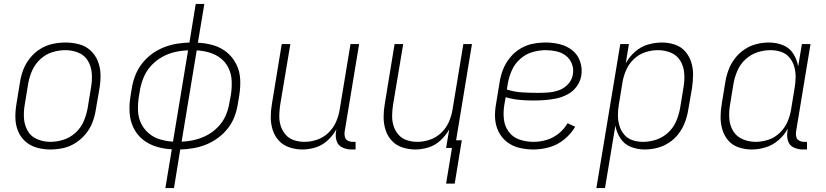

<svg xmlns="http://www.w3.org/2000/svg" viewBox="-20 -755 4216 980"><path d="M236 8Q269 8 302 1Q335 -6 365 -25Q395 -44 417.5 -71.5Q440 -99 452 -130.5Q464 -162 469 -195L488 -305Q494 -341 493 -376Q492 -411 479.5 -442.5Q467 -474 442.5 -497Q418 -520 384 -529Q350 -538 315 -538Q282 -538 249 -531Q216 -524 186 -505.5Q156 -487 133.5 -459Q111 -431 99 -399.5Q87 -368 82 -335L64 -225Q58 -190 58.5 -154.5Q59 -119 71.5 -87.5Q84 -56 109 -33.5Q134 -11 167.5 -1.5Q201 8 236 8ZM237 -31Q203 -31 171 -44Q139 -57 122 -86Q105 -115 102.5 -149.5Q100 -184 106 -219L124 -329Q130 -362 144 -394.5Q158 -427 185.5 -452.5Q213 -478 246.5 -488.5Q280 -499 314 -499Q349 -499 380.5 -486Q412 -473 429 -444Q446 -415 448.5 -380.5Q451 -346 445 -311L427 -201Q421 -168 407 -135.5Q393 -103 366 -78Q339 -53 305 -42Q271 -31 237 -31Z M824 205H868L900 8Q933 7 966 1.5Q999 -4 1031.5 -17Q1064 -30 1092.5 -51Q1121 -72 1143 -100Q1165 -128 1177 -160Q1189 -192 1194 -225L1201 -267Q1208 -309 1206 -350Q1204 -391 1186.5 -426.5Q1169 -462 1139 -487Q1109 -512 1070.5 -523.5Q1032 -535 990 -537L1023 -735H979L947 -538Q914 -537 881 -531.5Q848 -526 815.5 -513Q783 -500 754.5 -479Q726 -458 704.5 -430Q683 -402 670.5 -370Q658 -338 653 -306L646 -263Q639 -221 641.5 -180Q644 -139 661 -103.5Q678 -68 708 -43.5Q738 -19 776.5 -7Q815 5 857 7ZM863 -32Q829 -34 797 -43.5Q765 -53 740 -74Q715 -95 700.5 -124.5Q686 -154 684.5 -188Q683 -222 688 -257L695 -299Q701 -332 715 -364Q729 -396 753.5 -422Q778 -448 809 -465Q840 -482 873.5 -489.5Q907 -497 940 -498ZM907 -32 984 -498Q1018 -496 1050 -486.5Q1082 -477 1107.5 -456.5Q1133 -436 1147 -406.5Q1161 -377 1162.5 -342.5Q1164 -308 1159 -274L1151 -231Q1146 -198 1132.5 -166.5Q1119 -135 1094 -108.5Q1069 -82 1038 -65.5Q1007 -49 973.5 -41Q940 -33 907 -32Z M1524 8Q1557 8 1591 -2.5Q1625 -13 1652.5 -38.5Q1680 -64 1697 -95L1695 -82Q1691 -57 1698.5 -34.5Q1706 -12 1728 -2Q1750 8 1774 8H1795V-31H1781Q1767 -31 1755.5 -37Q1744 -43 1740.5 -55.5Q1737 -68 1739 -82L1813 -530H1769L1714 -197Q1709 -165 1695.5 -133.5Q1682 -102 1656.5 -77.5Q1631 -53 1598.5 -42Q1566 -31 1534 -31Q1534 -31 1534 -31Q1534 -31 1534 -31Q1506 -31 1480.5 -39.5Q1455 -48 1438 -67.5Q1421 -87 1413 -112Q1405 -137 1405.5 -164.5Q1406 -192 1410 -219L1462 -530H1418L1368 -225Q1362 -191 1362 -157Q1362 -123 1372 -91.5Q1382 -60 1404 -36.5Q1426 -13 1458 -2.5Q1490 8 1524 8Z M2301 182 2337 -39H2308L2389 -530H2345L2290 -197Q2285 -165 2271.5 -133.5Q2258 -102 2232.5 -77.5Q2207 -53 2174.5 -42Q2142 -31 2110 -31Q2110 -31 2110 -31Q2110 -31 2110 -31Q2082 -31 2056.5 -39.5Q2031 -48 2014 -67.5Q1997 -87 1989 -112Q1981 -137 1981.5 -164.5Q1982 -192 1986 -219L2038 -530H1994L1944 -225Q1938 -191 1938 -157Q1938 -123 1948 -91.5Q1958 -60 1980 -36.5Q2002 -13 2034 -2.5Q2066 8 2100 8Q2133 8 2167 -2.5Q2201 -13 2228.5 -38.5Q2256 -64 2273 -95L2257 0H2287L2257 182Z M2703 8Q2743 8 2784 -3.5Q2825 -15 2859.5 -43Q2894 -71 2916 -108L2877 -126Q2859 -95 2830.5 -72.5Q2802 -50 2769 -40.5Q2736 -31 2703 -31Q2666 -31 2632 -42.5Q2598 -54 2577 -82Q2556 -110 2552 -146Q2548 -182 2554 -219L2561 -259Q2594 -249 2629 -245.5Q2664 -242 2700 -242Q2729 -242 2758.5 -244Q2788 -246 2817.5 -252Q2847 -258 2875.5 -272.5Q2904 -287 2923 -313Q2942 -339 2947 -369Q2953 -406 2941 -441Q2929 -476 2901.5 -498Q2874 -520 2838.5 -529Q2803 -538 2766 -538Q2733 -538 2699.5 -531.5Q2666 -525 2635.5 -506.5Q2605 -488 2582.5 -460Q2560 -432 2547.5 -400Q2535 -368 2530 -335L2512 -225Q2505 -188 2507 -151.5Q2509 -115 2524.5 -83.5Q2540 -52 2567.5 -30.5Q2595 -9 2630.5 -0.5Q2666 8 2703 8ZM2726 -281Q2685 -281 2645 -283.5Q2605 -286 2567 -298L2572 -329Q2578 -363 2592.5 -396Q2607 -429 2635 -454Q2663 -479 2697.5 -489Q2732 -499 2766 -499Q2793 -499 2820 -493Q2847 -487 2868 -471Q2889 -455 2899 -429Q2909 -403 2904 -375Q2900 -348 2880 -326Q2860 -304 2833 -294.5Q2806 -285 2779.5 -283Q2753 -281 2726 -281Z M3024 205H3068L3121 -114Q3127 -79 3146.5 -49Q3166 -19 3199.5 -5.5Q3233 8 3270 8Q3302 8 3334 0Q3366 -8 3395 -27Q3424 -46 3444.5 -73.5Q3465 -101 3476.5 -132Q3488 -163 3493 -195L3512 -305Q3517 -339 3517.5 -373Q3518 -407 3508 -438Q3498 -469 3477 -493Q3456 -517 3424 -527.5Q3392 -538 3359 -538Q3323 -538 3287 -527.5Q3251 -517 3221.5 -491Q3192 -465 3174 -432L3190 -530H3146ZM3262 -31Q3234 -31 3208.5 -39.5Q3183 -48 3166 -68Q3149 -88 3141.5 -114Q3134 -140 3134 -167.5Q3134 -195 3139 -223L3157 -333Q3162 -365 3175.5 -396.5Q3189 -428 3215 -453Q3241 -478 3273.5 -488.5Q3306 -499 3338 -499Q3373 -499 3404.5 -486Q3436 -473 3453 -444Q3470 -415 3472.5 -380.5Q3475 -346 3469 -311L3451 -201Q3445 -168 3431 -135.5Q3417 -103 3390 -78Q3363 -53 3329.5 -42Q3296 -31 3262 -31Z M3817 8Q3852 8 3888 -3Q3924 -14 3953.5 -39.5Q3983 -65 4001 -98L3999 -82Q3995 -57 4002.5 -34.5Q4010 -12 4032 -2Q4054 8 4078 8H4099V-31H4085Q4071 -31 4059.5 -37Q4048 -43 4044.5 -55.5Q4041 -68 4043 -82L4117 -530H4073L4054 -416Q4048 -451 4029 -481Q4010 -511 3976.5 -524.5Q3943 -538 3905 -538Q3873 -538 3841 -530Q3809 -522 3780.5 -503Q3752 -484 3731 -456.5Q3710 -429 3698.5 -398Q3687 -367 3682 -335L3664 -225Q3658 -191 3658 -157Q3658 -123 3667.5 -92Q3677 -61 3698 -37Q3719 -13 3751 -2.5Q3783 8 3817 8ZM3837 -31Q3802 -31 3770.5 -44.5Q3739 -58 3722 -86.5Q3705 -115 3702.5 -149.5Q3700 -184 3706 -219L3724 -329Q3730 -362 3744 -394.5Q3758 -427 3785 -452Q3812 -477 3845.5 -488Q3879 -499 3913 -499Q3941 -499 3966.5 -490.5Q3992 -482 4009 -462Q4026 -442 4033.5 -416.5Q4041 -391 4041 -363Q4041 -335 4036 -307L4018 -197Q4013 -165 3999.5 -133.5Q3986 -102 3960 -77Q3934 -52 3901.5 -41.5Q3869 -31 3837 -31Z"/></svg>

Font: Iosevka Sparkle Extralight
Style: Italic
Weight: 200
Italic angle: -9°
Designer: Belleve Invis
Foundry: Belleve Invis
Version: Version 4.5.0; ttfautohint (v1.8.3)